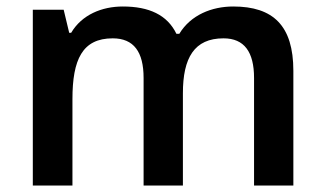

<svg xmlns="http://www.w3.org/2000/svg" viewBox="-20 -571 1001 591"><path d="M698 -551C632 -551 567 -525 532 -467H523C495 -525 439 -551 358 -551C294 -551 232 -526 199 -470H193L176 -541H81V0H203V-266C203 -387 233 -453 327 -453C392 -453 422 -411 422 -331V0H543V-284C543 -393 578 -453 668 -453C732 -453 762 -411 762 -331V0H883V-353C883 -492 821 -551 698 -551Z"/></svg>

Font: Noto Sans Kayah Li SemiBold
Style: Regular
Weight: 600
Designer: Monotype Design Team, Sérgio Martins
Foundry: Monotype Imaging Inc.
Version: Version 2.002